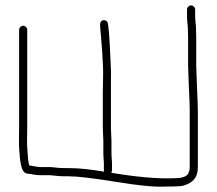

<svg xmlns="http://www.w3.org/2000/svg" viewBox="-20 -700 800 709"><path d="M685.6 -680C693.5 -680 700.6 -672.9 700.6 -665V-640C700.6 -634 701.6 -621 703.6 -601L704.6 -561V-456L707.6 -375C709.6 -331 710.6 -303 710.6 -291V-82C710.6 -43.6 692 -25.3 657.4 -14.5C650 -12.2 626.7 -11 587.6 -11C550.9 -9.1 490.7 -14.9 407.1 -28.6C323.4 -42.2 265.9 -49 234.6 -49H214.6C208.6 -49 202.6 -49.3 196.6 -50L164.6 -53H130.4C109.2 -53 98.2 -57.4 80.6 -59C56.4 -61.2 54.4 -107.3 51.1 -145C49 -169 50.6 -204.7 50.6 -231V-590C50.6 -597.9 57.7 -605 65.6 -605C73.5 -605 80.6 -597.9 80.6 -590V-231C80.6 -205.7 78.9 -169.2 81.1 -146.5C82.6 -131.1 83.3 -99.6 88.6 -89C101.1 -87.6 116.3 -83 130.6 -83H165.6C170.9 -83 177.9 -82.3 186.6 -81C195.3 -79.7 214.1 -79 243.1 -79C272.1 -79 312.6 -74.7 364.6 -66C363.9 -68 363.6 -69.7 363.6 -71V-99L361.6 -130V-180L359.6 -228V-361C359.6 -375.7 359.9 -394 360.7 -415.9C362.3 -466.3 353.4 -559.4 349.8 -601.2C349 -611.1 350.1 -617.5 353.1 -620.5C360.2 -627.6 368.5 -627.1 376 -619.5C380.4 -615.2 384.3 -568.5 388 -479.5C388.9 -456 390.8 -430.5 389.6 -404V-228L391.6 -180V-130L393.6 -99V-71C393.6 -67.7 392.6 -64.7 390.6 -62C488.3 -45.7 566.6 -39.1 625.6 -42C651.1 -42 667.5 -47.3 674.6 -58L678.6 -68C679.9 -71.3 680.6 -76 680.6 -82V-291C680.6 -320.3 678.9 -345.3 677.6 -374L674.6 -456V-561L673.6 -599C671.6 -617 670.6 -630.7 670.6 -640V-665C670.6 -672.9 677.7 -680 685.6 -680Z"/></svg>

Font: MewTooHand
Style: Reversed
Weight: 400
Designer: Mew Too, Robert Jablonski
Version: Version 0.77